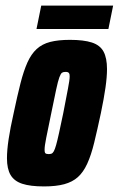

<svg xmlns="http://www.w3.org/2000/svg" viewBox="-20 -661 426 689"><path d="M138 8Q89 8 60 -1.5Q31 -11 18 -33Q5 -55 5 -93Q5 -122 11 -162Q17 -202 29 -255Q42 -317 53.5 -362Q65 -407 78.5 -437Q92 -467 111.5 -485Q131 -503 160 -510.5Q189 -518 231 -518Q280 -518 309.5 -508.5Q339 -499 351.5 -476Q364 -453 364 -413Q364 -385 358.5 -346.5Q353 -308 342 -255Q329 -194 318 -149Q307 -104 293 -73.5Q279 -43 259.5 -25.5Q240 -8 210.5 0Q181 8 138 8ZM154 -108Q160 -108 164.5 -109.5Q169 -111 173 -118Q177 -125 181.5 -141Q186 -157 192 -184.5Q198 -212 207 -255Q218 -313 224 -343.5Q230 -374 230 -387Q230 -395 228 -398Q226 -401 223 -402Q220 -403 215 -403Q207 -403 202.5 -400Q198 -397 193 -383.5Q188 -370 181.5 -339.5Q175 -309 164 -255Q152 -197 146 -167Q140 -137 140 -124Q140 -116 141.5 -113Q143 -110 146.5 -109Q150 -108 154 -108ZM111 -557 128 -641H386L369 -557Z"/></svg>

Font: Saira ExtraCondensed Black
Style: Italic
Weight: 900
Width: 2
Italic angle: -12°
Designer: Hector Gatti with collaboration of the Omnibus-Type team
Foundry: Omnibus-Type
Version: Version 1.101